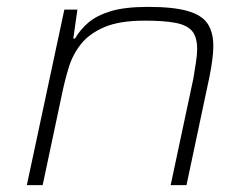

<svg xmlns="http://www.w3.org/2000/svg" viewBox="-20 -538 731 558"><path d="M58 0 167 -510H205L193 -426H198Q213 -452 237 -472.5Q261 -493 302 -505.5Q343 -518 411 -518Q484 -518 525.5 -506Q567 -494 583.5 -469Q600 -444 600 -404Q600 -387 597 -364Q594 -341 589 -316L522 0H476L542 -310Q546 -335 549.5 -357Q553 -379 553 -395Q553 -430 538.5 -447.5Q524 -465 490.5 -471.5Q457 -478 401 -478Q327 -478 283 -459Q239 -440 215 -409.5Q191 -379 179.5 -341Q168 -303 160 -264L104 0Z"/></svg>

Font: Saira Expanded ExtraLight
Style: Italic
Weight: 250
Width: 7
Italic angle: -12°
Designer: Hector Gatti with collaboration of the Omnibus-Type team
Foundry: Omnibus-Type
Version: Version 1.101